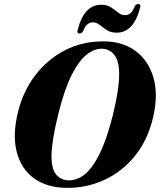

<svg xmlns="http://www.w3.org/2000/svg" viewBox="-20 -917 790 949"><path d="M494.5 -712.5Q586.5 -712 650 -665Q713.5 -618 738 -535Q762.5 -452 738 -342.5Q712 -226.5 647.5 -147Q583 -67.5 494.5 -27.2Q406 13 308 11.5Q212 10.5 148.2 -35.5Q84.5 -81.5 62.5 -166.8Q40.5 -252 70.5 -369.5Q95.5 -468 155.2 -546Q215 -624 301.5 -668.8Q388 -713.5 494.5 -712.5ZM320 -25.5Q347 -25 375.5 -39.5Q404 -54 432.2 -90.2Q460.5 -126.5 487.5 -190.5Q514.5 -254.5 539 -353Q554.5 -417.5 561.8 -466Q569 -514.5 569 -549.5Q569 -615.5 545.5 -645.2Q522 -675 486 -676Q448.5 -678 410 -648.5Q371.5 -619 335.5 -549Q299.5 -479 269.5 -359Q251.5 -286.5 243.2 -234.5Q235 -182.5 234.5 -146.5Q234.5 -81.5 257.8 -54Q281 -26.5 320 -25.5ZM556.5 -755.5Q527.5 -755.5 508 -768.2Q488.5 -781 472.8 -793.8Q457 -806.5 438.5 -806.5Q407 -806.5 391 -763.5Q384.5 -751.5 373.5 -751.5Q358.5 -751.5 364.5 -771Q396 -893.5 480 -893.5Q509 -893.5 528.5 -880.8Q548 -868 564 -855Q580 -842 598 -842Q630 -842 645.5 -885Q651.5 -897 663 -897Q678 -897 672 -877.5Q640.5 -755.5 556.5 -755.5Z"/></svg>

Font: Fraunces 72pt
Style: Bold Italic
Weight: 700
Italic angle: -16°
Version: Version 1.000;[b76b70a41]